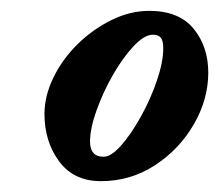

<svg xmlns="http://www.w3.org/2000/svg" viewBox="-20 -610 404 354"><path d="M166 -276Q116 -276 89 -312.5Q62 -349 62 -400Q62 -433 78.5 -467Q95 -501 123 -528.5Q151 -556 185.5 -573Q220 -590 255 -590Q310 -590 337 -557Q364 -524 364 -476Q364 -427 337.5 -381Q311 -335 266 -305.5Q221 -276 166 -276ZM171 -321Q185 -321 203.5 -342Q222 -363 240 -395.5Q258 -428 269.5 -462Q281 -496 281 -521Q281 -535 276.5 -540.5Q272 -546 262 -546Q246 -546 226 -524.5Q206 -503 188 -471.5Q170 -440 158 -406.5Q146 -373 146 -349Q146 -321 171 -321Z"/></svg>

Font: Junicode
Style: Bold Italic
Weight: 700
Italic angle: -11°
Designer: Peter S. Baker
Version: Version 2.100; ttfautohint (v1.8.4)